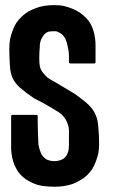

<svg xmlns="http://www.w3.org/2000/svg" viewBox="-20 -709 440 733"><path d="M358.4 -160.2Q358.4 -141.6 355.5 -124Q351.6 -107.4 345.7 -91.8Q339.8 -77.1 332 -63.5Q323.2 -50.8 312.5 -40Q300.8 -29.3 287.1 -21.5Q273.4 -12.7 257.8 -6.8Q243.2 -2 225.6 1Q208 3.9 188.5 3.9Q164.1 3.9 143.6 1Q124 -2 108.4 -8.8Q91.8 -15.6 79.1 -24.4Q66.4 -33.2 56.6 -43.9Q46.9 -54.7 41 -67.4Q34.2 -79.1 30.3 -92.8Q26.4 -106.4 24.4 -120.1Q22.5 -133.8 22.5 -148.4Q22.5 -187.5 22.5 -264.6Q22.5 -267.6 23.4 -268.6Q24.4 -270.5 27.3 -270.5Q57.6 -270.5 119.1 -270.5Q121.1 -270.5 123 -268.6Q124 -267.6 124 -264.6Q124 -256.8 124 -240.2Q124 -225.6 125 -196.3Q126 -167 127 -156.2Q128.9 -145.5 131.8 -136.7Q134.8 -127.9 137.7 -121.1Q141.6 -114.3 146.5 -109.4Q151.4 -104.5 157.2 -100.6Q163.1 -97.7 170.9 -95.7Q177.7 -93.8 187.5 -93.8Q200.2 -93.8 210.9 -97.7Q222.7 -101.6 229.5 -109.4Q235.4 -116.2 239.3 -127Q243.2 -137.7 243.2 -153.3Q243.2 -155.3 243.2 -159.2Q243.2 -162.1 243.2 -167Q243.2 -178.7 243.2 -192.4Q244.1 -207 243.2 -213.9Q242.2 -229.5 233.4 -248Q223.6 -267.6 203.1 -281.2Q173.8 -299.8 141.6 -317.4Q109.4 -334 109.4 -334Q74.2 -358.4 56.6 -374Q38.1 -389.6 28.3 -411.1Q18.6 -430.7 17.6 -462.9Q15.6 -496.1 15.6 -519.5Q15.6 -520.5 15.6 -524.4Q15.6 -543 18.6 -559.6Q22.5 -577.1 28.3 -592.8Q34.2 -608.4 42 -621.1Q50.8 -633.8 62.5 -645.5Q73.2 -655.3 86.9 -664.1Q100.6 -671.9 116.2 -677.7Q130.9 -683.6 148.4 -686.5Q167 -689.5 185.5 -689.5Q210.9 -689.5 226.6 -685.5Q242.2 -681.6 258.8 -674.8Q274.4 -668 287.1 -659.2Q299.8 -650.4 309.6 -639.6Q319.3 -629.9 326.2 -617.2Q333 -604.5 336.9 -590.8Q340.8 -577.1 342.8 -563.5Q344.7 -550.8 344.7 -536.1Q344.7 -514.6 344.7 -471.7Q344.7 -469.7 343.8 -468.8Q341.8 -466.8 339.8 -466.8Q309.6 -466.8 248 -466.8Q246.1 -466.8 244.1 -468.8Q243.2 -469.7 243.2 -471.7Q243.2 -480.5 243.2 -497.1Q243.2 -506.8 242.2 -510.7Q242.2 -514.6 241.2 -519.5Q240.2 -520.5 240.2 -522.5Q240.2 -525.4 239.3 -528.3Q237.3 -538.1 234.4 -547.9Q231.4 -556.6 228.5 -563.5Q224.6 -569.3 219.7 -575.2Q214.8 -580.1 209 -583Q208 -584 205.1 -585Q200.2 -587.9 197.3 -588.9Q194.3 -589.8 188.5 -589.8Q172.9 -589.8 164.1 -587.9Q156.2 -585 149.4 -578.1Q141.6 -569.3 136.7 -557.6Q131.8 -544.9 131.8 -531.2Q131.8 -529.3 131.8 -526.4Q130.9 -522.5 130.9 -517.6Q129.9 -504.9 129.9 -486.3Q129.9 -468.8 131.8 -457Q134.8 -442.4 144.5 -430.7Q154.3 -418.9 161.1 -413.1Q161.1 -413.1 162.1 -412.1Q164.1 -410.2 200.2 -389.6Q236.3 -368.2 265.6 -350.6Q298.8 -327.1 317.4 -309.6Q335 -293 344.7 -271.5Q353.5 -252 355.5 -221.7Q358.4 -190.4 358.4 -160.2Z"/></svg>

Font: Typeface
Style: Regular
Weight: 400
Version: Version 1.0